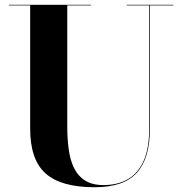

<svg xmlns="http://www.w3.org/2000/svg" viewBox="-20 -770 764 805"><path d="M707 -750V-747.5H608.5V-230Q608.5 -106.5 553.8 -45.8Q499 15 376.5 15Q236 15 171.2 -42.8Q106.5 -100.5 106.5 -230V-747.5H17V-750H362V-747.5H262V-240Q262 -190.5 267.8 -146Q273.5 -101.5 289.5 -67.5Q305.5 -33.5 335.8 -13.8Q366 6 414 6Q473.5 6 516.5 -19Q559.5 -44 582.5 -96.2Q605.5 -148.5 605.5 -230V-747.5H511.5V-750Z"/></svg>

Font: Bodoni Moda 72pt
Style: Bold
Weight: 700
Designer: Owen Earl
Foundry: indestructible type
Version: Version 2.004